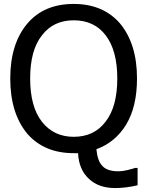

<svg xmlns="http://www.w3.org/2000/svg" viewBox="-20 -762 747 974"><path d="M665 90H678V178Q617 192 564 192Q481 192 432 146Q380 99 376 15H354Q205 15 119 -83Q32 -187 32 -364Q32 -541 120 -644Q204 -742 354 -742Q502 -742 588 -644Q675 -540 675 -364Q675 -221 620 -130Q565 -40 469 -5Q475 54 497 77Q521 107 581 107Q600 107 626 101Q661 92 665 90ZM575 -364Q575 -506 516 -583Q458 -659 354 -659Q251 -659 193 -583Q133 -508 133 -364Q133 -220 193 -144Q253 -68 354 -68Q457 -68 515 -144Q575 -220 575 -364Z"/></svg>

Font: Yekan
Style: Regular
Weight: 400
Designer: ParsMizban Co
Foundry: ParsMizban Co
Version: Version 2.000